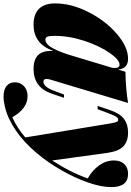

<svg xmlns="http://www.w3.org/2000/svg" viewBox="148 -728 761 1112"><g transform="rotate(90 529.0 -172.5)"><path d="M540 -162.1 515.1 -88.9Q479 14.2 372.1 14.2Q310.5 14.2 285.2 -21Q268.6 -44.4 268.6 -82.5Q268.6 -93.8 269 -100.1Q245.1 -38.1 207 -12Q168.9 14.2 117.2 14.2Q55.2 14.2 24.2 -17.8Q-6.8 -49.8 -6.8 -110.8Q-6.8 -205.1 43.5 -304Q93.8 -402.8 169.4 -468Q245.1 -533.2 314 -533.2Q370.6 -533.2 376.5 -475.6L389.2 -518.1Q488.3 -519.5 569.8 -533.2L435.1 -85Q430.7 -71.8 430.7 -60.5Q430.7 -43 446.8 -43Q476.6 -43 500 -106L521 -162.1ZM288.1 -182.6 366.2 -441.4Q367.2 -452.1 367.2 -456.1Q367.2 -483.9 348.1 -483.9Q319.8 -483.9 279.5 -426Q239.3 -368.2 210.2 -280.3Q181.2 -192.4 181.2 -106.9Q181.2 -77.6 186 -65.9Q190.9 -54.2 204.1 -54.2Q223.6 -54.2 243.7 -82.3Q263.7 -110.4 288.1 -182.6Z M1057.1 -436Q1057.1 -377.9 1030.5 -301.3Q1003.9 -224.6 958.7 -146Q913.6 -67.4 859.9 -3.9Q796.9 70.8 728.3 117.4Q659.7 164.1 591.8 180.2Q558.1 188 533.2 188Q493.2 188 471.7 170.7Q450.2 153.3 450.2 122.1Q450.2 102.1 460 85.4Q469.7 68.8 487.8 58.8Q505.9 48.8 530.3 48.8Q602.1 48.8 652.8 137.2Q714.8 109.4 769.5 62L688 -433.1Q683.1 -459 679.4 -467.5Q675.8 -476.1 667 -476.1Q660.2 -476.1 655 -471.2Q649.9 -466.3 643.6 -453.4Q637.2 -440.4 627 -413.1L606 -356.9H586.9L611.8 -430.2Q631.8 -487.8 663.3 -510.5Q694.8 -533.2 741.2 -533.2Q791.5 -533.2 820.3 -506.8Q849.1 -480.5 858.9 -414.1L902.8 -93.8Q970.7 -196.8 1006.8 -299.8Q959.5 -326.2 931.2 -366Q902.8 -405.8 902.8 -451.2Q902.8 -488.8 923.3 -511Q943.8 -533.2 981 -533.2Q1057.1 -533.2 1057.1 -436Z"/></g></svg>

Font: TypoPRO Playfair Display
Style: Italic
Weight: 900
Italic angle: -14°
Designer: Claus Eggers Sørensen
Foundry: Claus Eggers Sørensen
Version: Version 1.004;PS 001.004;hotconv 1.0.70;makeotf.lib2.5.58329